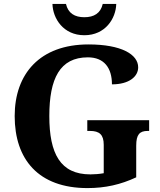

<svg xmlns="http://www.w3.org/2000/svg" viewBox="-20 -951 818 981"><path d="M411 -771C518 -771 572 -856 574 -931H505C494 -883 460 -863 411 -863C362 -863 328 -883 317 -931H248C250 -856 304 -771 411 -771ZM427 10C518 10 597 -8 676 -45V-207C676 -263 693 -282 734 -282H742V-337H426V-282H440C488 -282 510 -263 510 -211V-66C488 -62 464 -60 442 -60C288 -60 232 -166 232 -358C232 -550 286 -658 429 -658C512 -658 552 -604 552 -520C640 -520 686 -560 686 -607C686 -673 600 -724 432 -724C184 -724 55 -574 55 -358C55 -137 176 10 427 10Z"/></svg>

Font: Noto Serif Hentaigana Bold
Style: Regular
Weight: 700
Designer: Kazuhiro Yamada
Foundry: nipponia
Version: Version 1.000